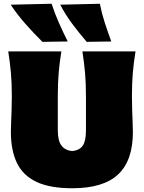

<svg xmlns="http://www.w3.org/2000/svg" viewBox="-20 -987 766 1023"><path d="M365 16Q246 16 174.2 -18Q102.5 -52 70.2 -118.8Q38 -185.5 38 -284Q38 -301.5 39.2 -332.5Q40.5 -363.5 41.8 -400.8Q43 -438 43 -474Q43 -545.5 38 -600.5Q33 -655.5 24 -713H307Q297.5 -655.5 292.8 -600.5Q288 -545.5 288 -474V-293Q288 -236 307.8 -211Q327.5 -186 364 -182Q404 -186 421 -211Q438 -236 438 -293V-474Q438 -545.5 433 -600.5Q428 -655.5 419 -713H702Q692.5 -655.5 687.8 -600.5Q683 -545.5 683 -474Q683 -438 684.2 -400Q685.5 -362 686.8 -330.5Q688 -299 688 -283Q688 -131.5 609.5 -57.8Q531 16 365 16ZM206 -764Q158 -811.5 114.5 -861Q71 -910.5 37 -962L255 -967Q271.5 -916 293.5 -866.2Q315.5 -816.5 341 -766ZM442 -764Q401 -811.5 364.2 -861Q327.5 -910.5 301 -962L512 -967Q522 -916 538.2 -866.2Q554.5 -816.5 573 -766Z"/></svg>

Font: Commissioner Flair Black
Style: Regular
Weight: 900
Designer: Kostas Bartsokas
Foundry: Kostas Bartsokas
Version: Version 1.000; ttfautohint (v1.8.3)